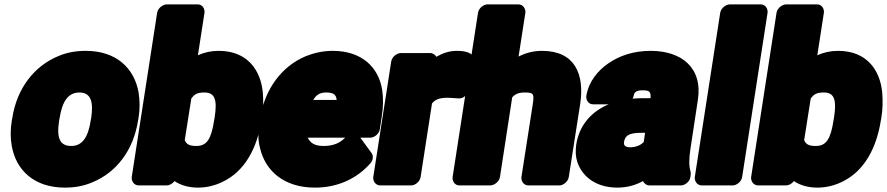

<svg xmlns="http://www.w3.org/2000/svg" viewBox="-20 -808 4047 876"><path d="M36 -269 34 -259C27 -217 27 -178 34 -140C54 -32 135 48 276 48C320 48 361 41 401 24C511 -21 589 -122 610 -259L612 -269C619 -312 618 -351 612 -388C592 -496 512 -576 371 -576C327 -576 286 -569 246 -552C137 -507 57 -406 36 -269ZM396 -269 394 -259C382 -179 354 -142 305 -142C253 -142 237 -178 250 -259L252 -269C264 -348 293 -386 342 -386C392 -386 408 -348 396 -269Z M883 -556 913 -750C915 -766 905 -788 882 -788H741C725 -788 701 -773 697 -750L581 0C579 16 590 38 613 38H740C751 38 766 32 776 18C802 36 839 48 883 48C922 48 959 39 993 23C1098 -26 1153 -133 1173 -259L1175 -270C1182 -312 1182 -350 1179 -387C1169 -488 1109 -576 978 -576C943 -576 913 -569 883 -556ZM876 -142C842 -142 830 -151 823 -169L853 -359C867 -377 878 -386 913 -386C961 -386 972 -352 959 -270L957 -259C944 -174 924 -142 876 -142Z M1384 -180H1555C1531 -156 1502 -142 1456 -142C1416 -142 1395 -156 1384 -180ZM1624 -180H1670C1686 -180 1709 -195 1713 -218L1722 -278C1729 -320 1729 -360 1724 -396C1708 -501 1631 -576 1498 -576C1455 -576 1414 -567 1376 -552C1265 -506 1187 -401 1166 -265L1163 -246C1157 -207 1157 -169 1166 -134C1190 -28 1276 48 1417 48C1526 48 1612 3 1670 -63C1682 -77 1685 -97 1675 -110ZM1516 -352H1409C1423 -375 1439 -386 1468 -386C1503 -386 1514 -375 1516 -352Z M2065 -576C2030 -576 2001 -566 1971 -549C1966 -557 1956 -566 1943 -566H1809C1793 -566 1769 -551 1765 -528L1683 0C1681 16 1692 38 1715 38H1856C1872 38 1895 23 1899 0L1951 -336C1964 -352 1981 -362 2023 -362C2034 -362 2055 -360 2071 -359C2095 -357 2113 -376 2116 -395L2139 -531C2146 -567 2104 -576 2065 -576Z M2373 -386C2414 -386 2418 -381 2411 -334L2359 0C2357 16 2368 38 2391 38H2532C2548 38 2571 23 2575 0L2627 -333C2648 -471 2602 -576 2453 -576C2413 -576 2377 -566 2346 -550L2377 -750C2379 -766 2368 -788 2345 -788H2204C2188 -788 2165 -773 2161 -750L2045 0C2043 16 2053 38 2076 38H2217C2233 38 2257 23 2261 0L2317 -364C2330 -378 2345 -386 2373 -386Z M2866 -358C2868 -362 2870 -366 2871 -370C2873 -386 2881 -396 2913 -396C2945 -396 2950 -388 2948 -360H2923C2904 -360 2884 -360 2866 -358ZM2949 -576C2873 -576 2806 -555 2753 -517C2710 -487 2666 -438 2655 -370C2653 -354 2663 -332 2686 -332H2757C2682 -301 2623 -240 2609 -148C2605 -119 2606 -93 2614 -69C2637 0 2702 48 2796 48C2841 48 2880 37 2914 18C2918 29 2930 38 2944 38H3087C3103 38 3126 23 3130 0L3131 -8C3132 -13 3132 -19 3131 -24C3123 -50 3123 -82 3130 -128L3164 -352C3187 -500 3088 -576 2949 -576ZM2827 -159C2831 -188 2848 -202 2903 -202H2923L2917 -160C2905 -147 2883 -136 2855 -136C2831 -136 2825 -147 2827 -159Z M3323 38C3339 38 3362 23 3366 0L3482 -750C3484 -766 3474 -788 3451 -788H3310C3294 -788 3270 -773 3266 -750L3150 0C3148 16 3159 38 3182 38Z M3709 -556 3739 -750C3741 -766 3731 -788 3708 -788H3567C3551 -788 3527 -773 3523 -750L3407 0C3405 16 3416 38 3439 38H3566C3577 38 3592 32 3602 18C3628 36 3665 48 3709 48C3748 48 3785 39 3819 23C3924 -26 3979 -133 3999 -259L4001 -270C4008 -312 4008 -350 4005 -387C3995 -488 3935 -576 3804 -576C3769 -576 3739 -569 3709 -556ZM3702 -142C3668 -142 3656 -151 3649 -169L3679 -359C3693 -377 3704 -386 3739 -386C3787 -386 3798 -352 3785 -270L3783 -259C3770 -174 3750 -142 3702 -142Z"/></svg>

Font: Asimov Print
Style: EIt
Weight: 500
Designer: Google
Version: Version 2.000980; 2014